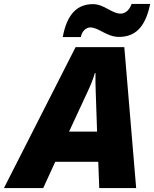

<svg xmlns="http://www.w3.org/2000/svg" viewBox="-79 -953 781 973"><path d="M239 -765H331C335 -795 358 -814 378 -814C422 -814 461 -766 524 -766C602 -766 657 -810 682 -933H588C576 -900 555 -884 532 -884C487 -884 449 -932 392 -932C316 -932 261 -886 239 -765ZM-59 0H140L201 -133H419L424 0H611L551 -714H304ZM271 -286 368 -495C382 -525 393 -553 402 -583H405C404 -555 405 -523 406 -491L413 -286Z"/></svg>

Font: Noto Sans UI Black
Style: Italic
Weight: 900
Italic angle: -372°
Designer: Monotype Design Team
Foundry: Monotype Imaging Inc.
Version: Version 1.901